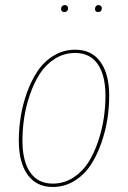

<svg xmlns="http://www.w3.org/2000/svg" viewBox="-20 -723 501 752"><path d="M231.9 -675.8Q226.1 -675.8 222.7 -679.2Q219.2 -682.6 219.2 -688Q219.2 -694.3 223.1 -698.7Q227.1 -703.1 233.9 -703.1Q239.7 -703.1 243.2 -699.5Q246.6 -695.8 246.6 -690.4Q246.6 -684.1 242.7 -679.9Q238.8 -675.8 231.9 -675.8ZM364.3 -675.8Q352.1 -675.8 352.1 -688Q352.1 -694.3 355.7 -698.7Q359.4 -703.1 366.2 -703.1Q372.1 -703.1 375.5 -699.5Q378.9 -695.8 378.9 -690.4Q378.9 -684.1 375 -679.9Q371.1 -675.8 364.3 -675.8ZM186.5 9.3Q122.6 9.3 88.1 -38.6Q53.7 -86.4 53.7 -172.4Q53.7 -217.8 61 -264.9Q68.4 -312 85.4 -359.9Q102.5 -407.7 127.4 -444.8Q152.3 -481.9 190.4 -505.1Q228.5 -528.3 274.9 -528.3Q338.9 -528.3 373.3 -480.7Q407.7 -433.1 407.7 -347.7Q407.7 -302.7 400.4 -255.6Q393.1 -208.5 376 -160.4Q358.9 -112.3 334.2 -75.2Q309.6 -38.1 271.2 -14.4Q232.9 9.3 186.5 9.3ZM186.5 -3.9Q230.5 -3.9 266.6 -27.1Q302.7 -50.3 325.7 -86.4Q348.6 -122.6 364.3 -169.2Q379.9 -215.8 386.5 -260.5Q393.1 -305.2 393.1 -347.7Q393.1 -428.7 362.5 -472.2Q332 -515.6 274.9 -515.6Q231 -515.6 195.1 -492.9Q159.2 -470.2 136 -434.1Q112.8 -397.9 96.9 -351.6Q81.1 -305.2 74.5 -260.3Q67.9 -215.3 67.9 -172.4Q67.9 -91.3 98.4 -47.6Q128.9 -3.9 186.5 -3.9Z"/></svg>

Font: Fira Sans Compressed Hair
Style: Italic
Weight: 100
Width: 3
Italic angle: -8°
Designer: Carrois Corporate & Edenspiekermann AG
Foundry: Carrois Corporate GbR & Edenspiekermann AG
Version: Version 4.203;PS 004.203;hotconv 1.0.88;makeotf.lib2.5.64775